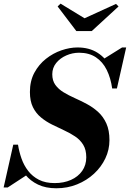

<svg xmlns="http://www.w3.org/2000/svg" viewBox="-54 -1021 714 1056"><path d="M256 14.5Q197.5 14.5 155.2 -5.8Q113 -26 85.2 -60.2Q57.5 -94.5 41.5 -137.5Q25.5 -180.5 19 -225.5H45Q51 -187 64.2 -149.2Q77.5 -111.5 101 -81Q124.5 -50.5 160.2 -32.2Q196 -14 246.5 -14Q297 -14 336.2 -31.5Q375.5 -49 398 -81Q420.5 -113 420.5 -156Q420.5 -197 403.8 -224.5Q387 -252 359.2 -270.5Q331.5 -289 298.5 -304.2Q265.5 -319.5 232.5 -335.8Q199.5 -352 171.8 -374.8Q144 -397.5 127.2 -431.2Q110.5 -465 110.5 -515Q110.5 -575.5 135 -621Q159.5 -666.5 198.8 -697.5Q238 -728.5 283.8 -744.2Q329.5 -760 372.5 -760Q436.5 -760 482.2 -731Q528 -702 554.8 -651Q581.5 -600 589 -534.5H563Q555 -592 533 -636.5Q511 -681 473.2 -706Q435.5 -731 381 -731Q344.5 -731 310.8 -716.2Q277 -701.5 255.2 -674.8Q233.5 -648 233.5 -612.5Q233.5 -577.5 250.5 -554Q267.5 -530.5 295.5 -513.5Q323.5 -496.5 357.2 -481.5Q391 -466.5 424.5 -448.5Q458 -430.5 486 -405Q514 -379.5 531 -342Q548 -304.5 548 -250Q548 -197.5 525.5 -150Q503 -102.5 463 -65.5Q423 -28.5 370 -7Q317 14.5 256 14.5ZM-34 10 19 -225.5H45L55.5 -148Q65.5 -122 75.2 -101Q85 -80 96.5 -60.5L-11.5 10ZM563 -534.5 559 -598Q550 -623.5 539.8 -646Q529.5 -668.5 514 -695.5L617.5 -760H640L589 -534.5ZM366 -850 263 -985.5 279 -1001 411 -920.5 584 -999.5 598 -985.5 450.5 -850Z"/></svg>

Font: Bodoni Moda 9pt
Style: Bold Italic
Weight: 700
Italic angle: -13°
Designer: Owen Earl
Foundry: indestructible type
Version: Version 2.004